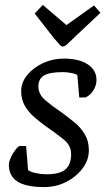

<svg xmlns="http://www.w3.org/2000/svg" viewBox="-20 -751 440 780"><path d="M236 -562Q228 -562 220.5 -571.5Q213 -581 200 -595L121 -696L154 -731L250 -649L362 -729L388 -699L286 -603Q274 -592 259 -577Q244 -562 236 -562ZM159 9Q86 9 51 -13.5Q16 -36 16 -82Q16 -91 21 -104Q26 -117 33.5 -129Q41 -141 48.5 -149.5Q56 -158 61 -158H86L94 -60Q105 -52 126.5 -47.5Q148 -43 169 -43Q222 -43 245.5 -62.5Q269 -82 269 -126Q269 -160 238 -185Q207 -210 169 -236Q144 -254 120 -274.5Q96 -295 81 -321Q66 -347 66 -381Q66 -416 90.5 -446Q115 -476 154.5 -494.5Q194 -513 239 -513Q301 -513 336.5 -489.5Q372 -466 372 -426Q372 -404 359 -383.5Q346 -363 327 -355H302L294 -447Q284 -452 267 -455Q250 -458 235 -458Q182 -458 159 -444.5Q136 -431 136 -400Q136 -367 165.5 -342.5Q195 -318 232 -293Q258 -274 283.5 -253Q309 -232 325 -204.5Q341 -177 341 -141Q341 -101 315.5 -67Q290 -33 249 -12Q208 9 159 9Z"/></svg>

Font: Faustina VF Beta
Style: Italic
Weight: 400
Italic angle: -8°
Designer: Alfonso Garcia
Foundry: Omnibus-Type
Version: Version 1.006